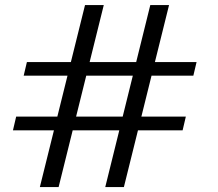

<svg xmlns="http://www.w3.org/2000/svg" viewBox="-20 -758 882 778"><path d="M324.5 -737.5H400.5L217.5 0H141.5ZM589 -737.5H665L482 0H406.5ZM89 -506.5H776.5L763.5 -451.5H76ZM45.5 -285.5H733L720 -230H32.5Z"/></svg>

Font: Epilogue
Style: Regular
Weight: 400
Designer: Tyler Finck
Foundry: Etcetera Type Co
Version: Version 2.112